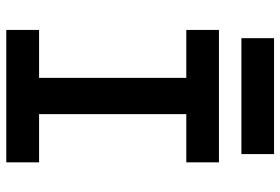

<svg xmlns="http://www.w3.org/2000/svg" viewBox="-164 -750 913 626"><g transform="rotate(90 293.0 -436.5)"><path d="M77.1 0V-106.9H233.4V-586.9H77.1V-693.4H508.8V-586.9H351.6V-106.9H508.8V0ZM104 -766.6V-873H481.9V-766.6Z"/></g></svg>

Font: CaskaydiaCove NFP SemiBold
Style: Regular
Weight: 600
Designer: Aaron Bell
Foundry: Saja Typeworks
Version: Version 2111.001; VTT 6.35;Nerd Fonts 3.1.1